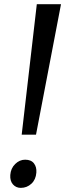

<svg xmlns="http://www.w3.org/2000/svg" viewBox="-20 -888 311 917"><path d="M155.8 -868H271.4L152 -244.8H83.6ZM29.1 -52.1Q31.4 -84 52.4 -104.6Q73.5 -125.3 99.9 -125.3Q128.7 -125.3 142.2 -107.7Q155.7 -90.1 153.6 -63.4Q151.2 -30.3 129.9 -10.5Q108.5 9.3 79.3 9.3Q56.6 9.3 41.9 -7.2Q27.3 -23.7 29.1 -52.1Z"/></svg>

Font: Merriweather 7pt Light
Style: Italic
Weight: 300
Italic angle: -7.8°
Designer: Eben Sorkin
Foundry: Eben Sorkin
Version: Version 2.200;gftools[0.9.31]